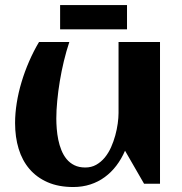

<svg xmlns="http://www.w3.org/2000/svg" viewBox="-20 -731 726 764"><path d="M40 -241.2Q40 -279.8 46.6 -321.3Q53.2 -362.8 65.7 -404.3Q78.1 -445.8 95.7 -486.3Q113.3 -526.9 135.3 -564H255.9Q243.7 -527.3 234.1 -487.5Q224.6 -447.8 218 -408Q211.4 -368.2 207.8 -330.1Q204.1 -292 204.1 -259.3Q204.1 -240.2 205.8 -218.5Q207.5 -196.8 211.9 -175Q216.3 -153.3 224.4 -133.3Q232.4 -113.3 245.1 -97.9Q257.8 -82.5 276.1 -73.5Q294.4 -64.5 319.3 -64.5Q343.8 -64.5 363 -75.4Q382.3 -86.4 397 -104.2Q411.6 -122.1 421.9 -145Q432.1 -168 438.7 -192.1Q445.3 -216.3 448.5 -239.5Q451.7 -262.7 451.7 -281.2V-564H616.7V0H553.2L477.5 -131.3Q463.4 -98.6 443.1 -72Q422.9 -45.4 397 -26.4Q371.1 -7.3 339.6 2.9Q308.1 13.2 271.5 13.2Q212.9 13.2 169.4 -5.9Q126 -24.9 97.2 -58.6Q68.4 -92.3 54.2 -138.9Q40 -185.5 40 -241.2ZM485.4 -614.3H219.2V-710.9H485.4Z"/></svg>

Font: Aclonica
Style: Regular
Weight: 400
Designer: Astigmatic (AOETI)
Foundry: Astigmatic (AOETI)
Version: Version 1.000